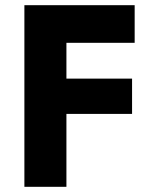

<svg xmlns="http://www.w3.org/2000/svg" viewBox="-20 -720 593 740"><path d="M186 -555H499V-700H186ZM186 -281H489V-417H186ZM74 -700V0H236V-700Z"/></svg>

Font: Jost
Style: Bold
Weight: 700
Version: Version 3.710